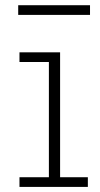

<svg xmlns="http://www.w3.org/2000/svg" viewBox="-20 -734 394 754"><path d="M216 -38H325V0H56.5V-38H172V-490.5H56.5V-528.5H216ZM333.5 -713.5V-675.5H51.5V-713.5Z"/></svg>

Font: Hepta Slab Light
Style: Regular
Weight: 300
Designer: Michael LaGattuta
Foundry: Michael LaGattuta
Version: Version 1.102